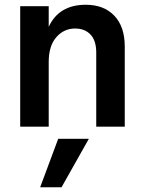

<svg xmlns="http://www.w3.org/2000/svg" viewBox="-20 -533 605 808"><path d="M505 0H385V-312Q385 -362 361 -387.5Q337 -413 296 -413Q249 -413 217 -376.5Q185 -340 185 -272V0H65V-507H185V-420Q228 -513 341 -513Q417 -513 461 -467Q505 -421 505 -337ZM239 255H149L225 51H354Z"/></svg>

Font: Hind Vadodara SemiBold
Style: Regular
Weight: 600
Designer: Hitesh Malaviya
Foundry: Indian Type Foundry
Version: Version 1.001;PS 1.0;hotconv 1.0.86;makeotf.lib2.5.63406; tt